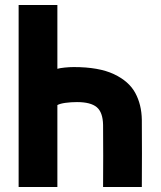

<svg xmlns="http://www.w3.org/2000/svg" viewBox="-20 -753 650 773"><path d="M55 0V-733H211V-476Q221 -479 240.5 -481Q260 -483 277 -483Q378 -483 438.5 -454.5Q499 -426 524.5 -379Q550 -332 551 -271Q552 -136 551 0H395Q396 -125 395 -250Q394 -301 369.5 -321.5Q345 -342 290 -342Q266 -342 244 -339Q222 -336 211 -330V0Z"/></svg>

Font: Kreadon
Style: Regular
Weight: 400
Designer: kohakuno
Foundry: StudioGnu
Version: Version 1.000;Glyphs 3.1.2 (3151)